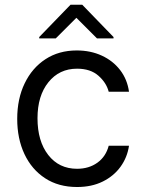

<svg xmlns="http://www.w3.org/2000/svg" viewBox="-20 -761 598 793"><path d="M298.3 11.4Q221.6 11.4 166.2 -24.9Q110.8 -61.1 81 -124.6Q51.1 -188.2 51.1 -269.9Q51.1 -353 81.9 -416.7Q112.6 -480.5 167.8 -516.5Q223 -552.6 296.9 -552.6Q354.4 -552.6 400.6 -531.2Q446.7 -509.9 476.2 -471.6Q505.7 -433.2 512.8 -382.1H429Q419.4 -419.4 386.5 -448.3Q353.7 -477.3 298.3 -477.3Q224.8 -477.3 179.9 -421.3Q134.9 -365.4 134.9 -272.7Q134.9 -177.9 179.3 -120.9Q223.7 -63.9 298.3 -63.9Q347.3 -63.9 382.3 -89.1Q417.3 -114.3 429 -159.1H512.8Q505.7 -110.8 477.8 -72.3Q449.9 -33.7 404.3 -11.2Q358.7 11.4 298.3 11.4ZM210.2 -602.3 295.5 -687.5 380.7 -602.3H448.9V-608L319.6 -741.5H271.3L142 -608V-602.3Z"/></svg>

Font: Inter UI
Style: Regular
Weight: 400
Designer: Rasmus Andersson
Foundry: rsms
Version: 3.2;8d6f07862